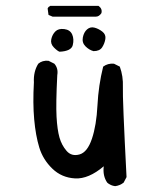

<svg xmlns="http://www.w3.org/2000/svg" viewBox="-20 -631 540 657"><path d="M374 6Q358 4 347 -6Q331 -29 335 -62Q283 -18 237 -20.5Q191 -23 159 -54Q127 -85 114.5 -126Q102 -167 97 -222.5Q92 -278 96 -349Q94 -386 111 -413Q125 -425 146 -423L166 -413Q180 -397 176 -374Q171 -276 173.5 -231.5Q176 -187 183.5 -160.5Q191 -134 208 -114.5Q225 -95 252 -102.5Q279 -110 294.5 -156Q310 -202 313.5 -270.5Q317 -339 333 -403Q349 -415 370 -413L390 -403Q402 -370 400.5 -333Q399 -296 413 -25L403 -6Q390 4 374 6ZM184 -454Q177 -456 164.5 -468.5Q152 -481 155.5 -497Q159 -513 169.5 -523.5Q180 -534 200 -531.5Q220 -529 227 -513Q234 -497 229 -476.5Q224 -456 184 -454ZM300 -456Q285 -460 272.5 -472.5Q260 -485 263.5 -503Q267 -521 278 -530.5Q289 -540 303 -536.5Q317 -533 330 -523Q343 -513 340.5 -497.5Q338 -482 329.5 -469Q321 -456 300 -456ZM160 -574 146 -580 143 -602 146 -607 152 -611H317Q331 -601 327 -586Q319 -574 308 -574Z"/></svg>

Font: NaniFont Regular
Style: Regular
Weight: 400
Designer: Nanigashitei
Version: Version 1.036